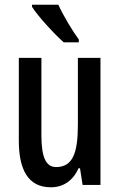

<svg xmlns="http://www.w3.org/2000/svg" viewBox="-20 -786 509 816"><path d="M228 -766H116V-757C142 -716 213 -639 251 -606H315V-618C289 -653 248 -721 228 -766ZM407 -540H311V-256C311 -135 289 -76 218 -76C175 -76 156 -119 156 -210V-540H60V-188C60 -66 99 10 196 10C249 10 290 -18 314 -71H320L331 0H407Z"/></svg>

Font: Noto Sans Hebrew ExtraCondensed Medium
Style: Regular
Weight: 500
Width: 2
Designer: Monotype Design Team
Foundry: Monotype Imaging Inc.
Version: Version 2.004